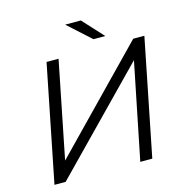

<svg xmlns="http://www.w3.org/2000/svg" viewBox="-124 -997 1073 1113"><g transform="rotate(-15 412.0 -440.5)"><path d="M66 0 206 -700H278L162 -120L726 -700H793L653 0H581L698 -579L133 0ZM503 -757 366 -881H460L574 -757Z"/></g></svg>

Font: Montserrat
Style: Italic
Weight: 400
Italic angle: -11.3°
Designer: Julieta Ulanovsky
Foundry: Julieta Ulanovsky
Version: Version 9.000; ttfautohint (v1.8.4.7-5d5b)